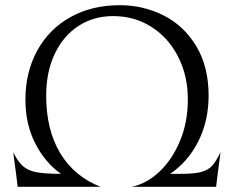

<svg xmlns="http://www.w3.org/2000/svg" viewBox="-20 -720 888 740"><path d="M704 -337Q704 -428 666.5 -501.5Q629 -575 563.5 -616.5Q498 -658 416 -658Q341 -658 282.5 -620Q224 -582 191 -512.5Q158 -443 158 -351Q158 -219 212.5 -129Q267 -39 368 0H48Q44 -37 31 -133Q49 -97 68 -80Q87 -63 119.5 -56.5Q152 -50 215 -50Q154 -93 116 -167Q78 -241 78 -336Q78 -442 123.5 -525Q169 -608 251.5 -654Q334 -700 442 -700Q532 -700 610.5 -660.5Q689 -621 736.5 -542Q784 -463 784 -352Q784 -255 745 -176.5Q706 -98 636 -50H679Q730 -50 756.5 -57.5Q783 -65 797.5 -81Q812 -97 830 -133Q817 -37 813 0H487Q543 -11 592.5 -56.5Q642 -102 673 -175Q704 -248 704 -337Z"/></svg>

Font: BellefairVN
Style: Regular
Weight: 400
Designer: Nick Shinn, Liron Lavi Turkenic
Foundry: Shinntype
Version: Version 1.003